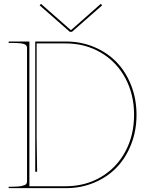

<svg xmlns="http://www.w3.org/2000/svg" viewBox="-20 -975 760 995"><path d="M192.4 -955.1 346.2 -819.8H349.1L502.4 -955.1L509.3 -947.3L353 -810.1H341.8L185.5 -947.3ZM24.9 -759.8H132.3V-9.8H319.8Q421.4 -9.8 502.7 -57.4Q584 -105 629.4 -189.5Q674.8 -273.9 674.8 -379.9Q674.8 -485.8 629.4 -570.3Q584 -654.8 502.7 -702.4Q421.4 -750 319.8 -750H169.9V-260.7L172.4 -85H162.6V-759.8H322.3Q400.4 -759.8 468.3 -731.2Q536.1 -702.6 584.2 -652.8Q632.3 -603 659.9 -532.2Q687.5 -461.4 687.5 -379.9Q687.5 -298.3 659.9 -227.5Q632.3 -156.7 584.2 -106.9Q536.1 -57.1 468.3 -28.6Q400.4 0 322.3 0H24.9V-7.3H44.9Q77.1 -7.3 94.5 -11.7Q111.8 -16.1 116 -21.5Q120.1 -26.9 120.1 -35.6V-727.5Q120.1 -740.7 105.5 -746.6Q90.8 -752.4 44.9 -752.4H24.9Z"/></svg>

Font: ZnikomitNo25
Style: Regular
Weight: 100
Designer: gluk
Foundry: gluk
Version: Version 0.56